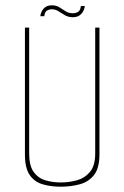

<svg xmlns="http://www.w3.org/2000/svg" viewBox="-20 -695 469 724"><path d="M209 9Q172 9 141 0Q110 -9 92 -35Q74 -61 74 -113V-591H90V-116Q90 -70 107 -46.5Q124 -23 151.5 -15Q179 -7 209 -7Q240 -7 269.5 -15Q299 -23 319 -46.5Q339 -70 339 -116V-591H355V-113Q355 -61 334.5 -35Q314 -9 280.5 0Q247 9 209 9ZM255 -630Q238 -630 225 -637.5Q212 -645 200.5 -652.5Q189 -660 175 -660Q166 -660 157.5 -655.5Q149 -651 147 -634H132Q134 -651 145 -663Q156 -675 175 -675Q192 -675 204 -667.5Q216 -660 227.5 -652.5Q239 -645 255 -645Q265 -645 274 -650Q283 -655 285 -672H300Q297 -653 285.5 -641.5Q274 -630 255 -630Z"/></svg>

Font: Alumni Sans Pinstripe
Style: Regular
Weight: 400
Designer: Robert E. Leuschke
Foundry: Robert E. Leuschke
Version: Version 1.010; ttfautohint (v1.8.4.7-5d5b)